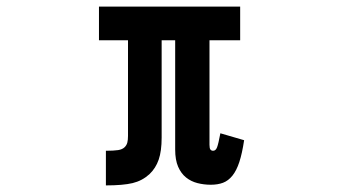

<svg xmlns="http://www.w3.org/2000/svg" viewBox="-20 -506 1040 582"><path d="M720 -81Q714 -41 705.5 -15Q697 11 684.5 26.5Q672 42 656 48Q640 54 619 54Q598 54 578.5 49Q559 44 544 32Q529 20 520 -0.5Q511 -21 511 -53V-384H470V-89Q470 -48 461 -22Q452 4 433 22Q411 42 382 49Q353 56 301 56V-49Q325 -49 338 -51Q351 -53 358 -60Q364 -66 366 -74Q368 -82 368 -94V-384H280V-486H708V-384H615V-67Q615 -56 618 -52.5Q621 -49 626 -49Q634 -49 638 -59.5Q642 -70 648 -102Z"/></svg>

Font: NanumGothicCoding
Style: Bold
Weight: 700
Monospace: yes
Designer: Kwon Bruce; Nicolas Noh; Sung-woo Choi; Go-un Cha; Soo-hyun Park;
Foundry: NHN Corporation
Version: Version 2.000;PS 1;hotconv 1.0.49;makeotf.lib2.0.14853